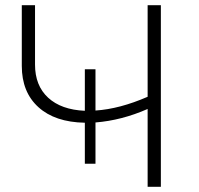

<svg xmlns="http://www.w3.org/2000/svg" viewBox="-20 -720 766 740"><path d="M307 -247Q192 -249 128 -307Q64 -365 64 -466V-700H115V-471Q115 -390 165.5 -343.5Q216 -297 307 -293V-453H348V-294Q441 -300 549 -347V-700H600V0H549V-300Q449 -256 348 -248V-89H307Z"/></svg>

Font: Goldbeck Next Light
Style: Regular
Weight: 300
Designer: Julieta Ulanovsky
Foundry: Julieta Ulanovsky
Version: Version 7.200